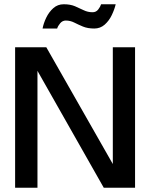

<svg xmlns="http://www.w3.org/2000/svg" viewBox="-20 -882 732 902"><path d="M149 -561.5 156 -560.5V0H51V-660H197.5L516.5 -100L510 -98.5V-660H614.5V0H467.5ZM180 -748Q184.5 -772.5 197.2 -799Q210 -825.5 230.5 -843.8Q251 -862 279.5 -862Q310 -862 332 -852.8Q354 -843.5 373.2 -834Q392.5 -824.5 415 -824.5Q431.5 -824.5 441.5 -837.5Q451.5 -850.5 455 -862H523.5Q518 -838 505.2 -811.2Q492.5 -784.5 471.8 -766.2Q451 -748 423 -748Q392 -748 369.8 -757.2Q347.5 -766.5 328.8 -776Q310 -785.5 289 -785.5Q273.5 -785.5 262.8 -772.8Q252 -760 248.5 -748Z"/></svg>

Font: League Spartan Medium
Style: Regular
Weight: 500
Foundry: The League of Moveable Type
Version: Version 2.002